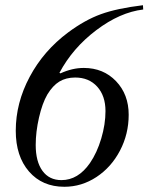

<svg xmlns="http://www.w3.org/2000/svg" viewBox="-20 -716 574 743"><path d="M533.2 -695.8 534.2 -679.2Q444.3 -668.5 352.8 -599.4Q261.2 -530.3 210 -434.1L213.9 -432.1Q259.8 -453.1 304.2 -453.1Q379.9 -453.1 429 -401.9Q478 -350.6 478 -272Q478 -197.3 444.3 -133.1Q410.6 -68.8 353.3 -31Q295.9 6.8 229 6.8Q143.6 6.8 92.3 -52.2Q41 -111.3 41 -210Q41 -317.9 95 -418.9Q148.9 -520 244.1 -590.8Q308.6 -638.7 370.4 -661.1Q432.1 -683.6 533.2 -695.8ZM271 -416Q235.4 -416 209.7 -400.4Q184.1 -384.8 163.1 -350.1Q143.6 -316.4 130.9 -261Q118.2 -205.6 118.2 -154.8Q118.2 -90.8 144.3 -54.9Q170.4 -19 217.8 -19Q282.2 -19 328.1 -85Q355.5 -125 371.8 -179.9Q388.2 -234.9 388.2 -286.1Q388.2 -345.2 356.2 -380.6Q324.2 -416 271 -416Z"/></svg>

Font: Accordance
Style: Italic
Weight: 400
Italic angle: -11°
Version: Version 1.2 (build January 31, 2020) Miklal Software Solutio